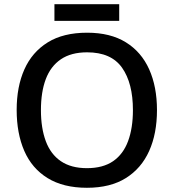

<svg xmlns="http://www.w3.org/2000/svg" viewBox="-20 -880 824 910"><path d="M392 10Q280 10 205.5 -36Q131 -82 95 -165Q59 -248 59 -359Q59 -469 95.5 -551Q132 -633 206 -679Q280 -725 393 -725Q503 -725 576.5 -679.5Q650 -634 687 -551.5Q724 -469 724 -358Q724 -247 687 -164.5Q650 -82 576.5 -36Q503 10 392 10ZM392 -83Q468 -83 516 -116Q564 -149 587 -211Q610 -273 610 -358Q610 -486 558.5 -559Q507 -632 393 -632Q317 -632 268.5 -599Q220 -566 197 -505Q174 -444 174 -358Q174 -273 197 -211Q220 -149 268.5 -116Q317 -83 392 -83ZM545 -860V-781H238V-860Z"/></svg>

Font: Noto Sans Symbols Medium
Style: Regular
Weight: 500
Version: Version 2.002